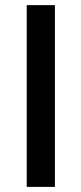

<svg xmlns="http://www.w3.org/2000/svg" viewBox="-20 -731 318 751"><path d="M194.8 0H84.5V-710.9H194.8Z"/></svg>

Font: Heebo Medium
Style: Regular
Weight: 500
Designer: Oded Ezer
Foundry: Ezer Type House
Version: Version 3.100